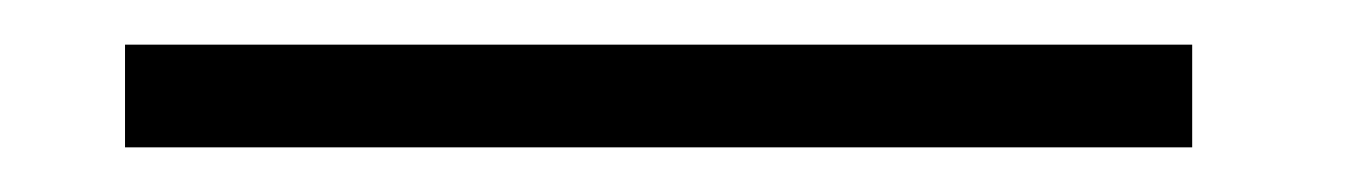

<svg xmlns="http://www.w3.org/2000/svg" viewBox="-20 47 606 86"><path d="M36 113V67H514V113Z"/></svg>

Font: Lil Grotesk Light
Style: Regular
Weight: 300
Designer: Bastien Sozeau
Foundry: NBR — Bastien Sozeau
Version: Version 3.003; ttfautohint (v1.8.4.7-5d5b);gftools[0.9.33]